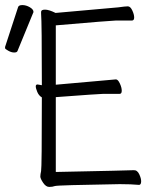

<svg xmlns="http://www.w3.org/2000/svg" viewBox="-95 -732 615 757"><path d="M454 -3Q422 -6 377 -6Q131 -2 121.5 1.5Q112 5 99 5Q86 5 75 -11.5Q64 -28 64 -36Q64 -44 67 -57.5Q70 -71 70 -345V-348Q58 -355 52 -369.5Q46 -384 46 -391.5Q46 -399 53 -399L70 -396V-402Q70 -643 67 -679V-685Q67 -694 82.5 -694Q98 -694 124 -681L371 -703Q399 -707 409 -707Q419 -707 426.5 -691Q434 -675 434 -663Q434 -651 425 -651H361Q346 -651 125 -632V-398L362 -419Q370 -419 377.5 -403Q385 -387 385 -374.5Q385 -362 377 -362H313Q299 -362 125 -349V-54Q418 -60 432 -61Q446 -62 454 -45Q462 -28 461.5 -16Q461 -4 454 -3ZM-26 -531Q-28 -525 -39 -525Q-50 -525 -62.5 -532Q-75 -539 -75 -542V-547L-24 -703Q-22 -712 -7 -712Q8 -712 22.5 -703.5Q37 -695 37 -685Q37 -683 36 -682Z"/></svg>

Font: LXGW WenKai Mono TC Light
Style: Regular
Weight: 300
Designer: LXGW / Fontworks Inc.
Foundry: LXGW / Fontworks Inc.
Version: Version 1.330